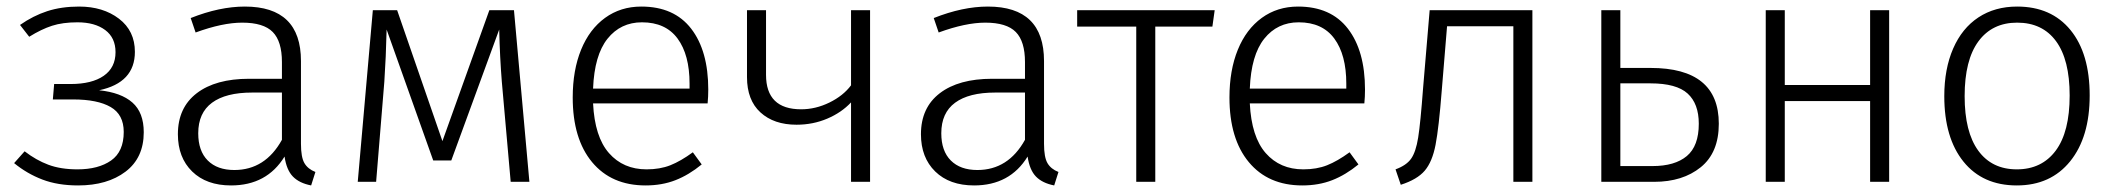

<svg xmlns="http://www.w3.org/2000/svg" viewBox="-20 -554 6451 585"><path d="M391 -396Q391 -302 282 -279Q349 -272 383.5 -241.5Q418 -211 418 -151Q418 -73 362.5 -31Q307 11 218 11Q156 11 109 -7Q62 -25 23 -57L55 -93Q90 -66 127.5 -52Q165 -38 216 -38Q280 -38 318.5 -65Q357 -92 357 -152Q357 -205 317 -228Q277 -251 203 -251H141L145 -298H195Q260 -298 296 -323Q332 -348 332 -395Q332 -439 300.5 -462.5Q269 -486 216 -486Q171 -486 138.5 -475.5Q106 -465 69 -442L41 -478Q81 -506 124 -520Q167 -534 221 -534Q294 -534 342.5 -497Q391 -460 391 -396Z M941 -30 928 11Q892 4 872.5 -16Q853 -36 847 -77Q793 11 684 11Q609 11 565.5 -31.5Q522 -74 522 -145Q522 -226 579.5 -270Q637 -314 739 -314H839V-365Q839 -428 811 -456.5Q783 -485 718 -485Q658 -485 576 -455L561 -499Q649 -534 726 -534Q897 -534 897 -368V-116Q897 -75 907.5 -57Q918 -39 941 -30ZM839 -128V-272H748Q668 -272 626 -241Q584 -210 584 -148Q584 -94 613 -65Q642 -36 694 -36Q788 -36 839 -128Z M1593 0H1536L1509 -305Q1503 -379 1501 -464L1355 -65H1300L1158 -464Q1156 -379 1151 -305L1126 0H1070L1116 -523H1190L1328 -124L1471 -523H1546Z M2136 -239H1787Q1792 -137 1835.5 -87.5Q1879 -38 1950 -38Q1991 -38 2022.5 -50.5Q2054 -63 2091 -90L2118 -53Q2079 -21 2038 -5Q1997 11 1947 11Q1843 11 1784 -60Q1725 -131 1725 -257Q1725 -340 1750.5 -402.5Q1776 -465 1823.5 -499.5Q1871 -534 1934 -534Q2034 -534 2086 -466.5Q2138 -399 2138 -281Q2138 -259 2136 -239ZM2081 -299Q2081 -387 2044.5 -436.5Q2008 -486 1936 -486Q1871 -486 1831 -436Q1791 -386 1787 -284H2081Z M2631 -523V0H2573V-242Q2544 -211 2500.5 -192.5Q2457 -174 2407 -174Q2338 -174 2297 -211.5Q2256 -249 2256 -319V-523H2314V-326Q2314 -221 2421 -221Q2465 -221 2507 -241.5Q2549 -262 2573 -294V-523Z M3205 -30 3192 11Q3156 4 3136.5 -16Q3117 -36 3111 -77Q3057 11 2948 11Q2873 11 2829.5 -31.5Q2786 -74 2786 -145Q2786 -226 2843.5 -270Q2901 -314 3003 -314H3103V-365Q3103 -428 3075 -456.5Q3047 -485 2982 -485Q2922 -485 2840 -455L2825 -499Q2913 -534 2990 -534Q3161 -534 3161 -368V-116Q3161 -75 3171.5 -57Q3182 -39 3205 -30ZM3103 -128V-272H3012Q2932 -272 2890 -241Q2848 -210 2848 -148Q2848 -94 2877 -65Q2906 -36 2958 -36Q3052 -36 3103 -128Z M3674 -473H3500V0H3442V-473H3262V-523H3681Z M4137 -239H3788Q3793 -137 3836.5 -87.5Q3880 -38 3951 -38Q3992 -38 4023.5 -50.5Q4055 -63 4092 -90L4119 -53Q4080 -21 4039 -5Q3998 11 3948 11Q3844 11 3785 -60Q3726 -131 3726 -257Q3726 -340 3751.5 -402.5Q3777 -465 3824.5 -499.5Q3872 -534 3935 -534Q4035 -534 4087 -466.5Q4139 -399 4139 -281Q4139 -259 4137 -239ZM4082 -299Q4082 -387 4045.5 -436.5Q4009 -486 3937 -486Q3872 -486 3832 -436Q3792 -386 3788 -284H4082Z M4649 -523V0H4591V-474H4389L4373 -280Q4364 -165 4354 -113Q4344 -61 4321 -34Q4298 -7 4248 9L4232 -38Q4265 -50 4279.5 -70.5Q4294 -91 4301 -135Q4308 -179 4316 -286L4336 -523Z M5217 -177Q5217 -89 5162 -44.5Q5107 0 5020 0H4859V-523H4917V-347H5009Q5217 -347 5217 -177ZM5156 -177Q5156 -238 5122 -269Q5088 -300 5009 -300H4917V-48H5015Q5083 -48 5119.5 -78.5Q5156 -109 5156 -177Z M5678 -246H5418V0H5360V-523H5418V-295H5678V-523H5736V0H5678Z M6347 -263Q6347 -136 6287.5 -62.5Q6228 11 6125 11Q6021 11 5962.5 -61.5Q5904 -134 5904 -261Q5904 -344 5931 -406Q5958 -468 6008 -501Q6058 -534 6126 -534Q6230 -534 6288.5 -462.5Q6347 -391 6347 -263ZM5966 -261Q5966 -152 6007.5 -95Q6049 -38 6125 -38Q6201 -38 6243.5 -95Q6286 -152 6286 -263Q6286 -372 6244.5 -428.5Q6203 -485 6126 -485Q6050 -485 6008 -428Q5966 -371 5966 -261Z"/></svg>

Font: Fira Sans Light
Style: Regular
Weight: 300
Designer: bBox Type GmbH & Carrois Corporate GbR & Edenspiekermann AG
Foundry: bBox Type GmbH & Carrois Corporate GbR & Edenspiekermann AG
Version: Version 4.301